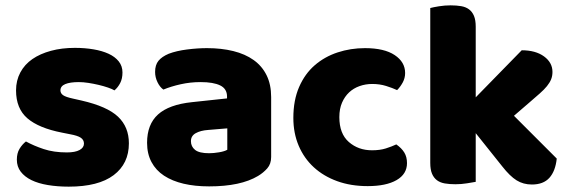

<svg xmlns="http://www.w3.org/2000/svg" viewBox="-20 -681 2130 718"><path d="M462 -145Q462 -69 405 -26Q348 17 237 17Q195 17 159 11Q123 5 97.5 -7.5Q72 -20 57.5 -39Q43 -58 43 -84Q43 -108 53 -124.5Q63 -141 77 -152Q106 -136 143.5 -123.5Q181 -111 230 -111Q261 -111 277.5 -120Q294 -129 294 -144Q294 -158 282 -166Q270 -174 242 -179L212 -185Q125 -202 82.5 -238.5Q40 -275 40 -343Q40 -380 56 -410Q72 -440 101 -460Q130 -480 170.5 -491Q211 -502 260 -502Q297 -502 329.5 -496.5Q362 -491 386 -480Q410 -469 424 -451.5Q438 -434 438 -410Q438 -387 429.5 -370.5Q421 -354 408 -343Q400 -348 384 -353.5Q368 -359 349 -363.5Q330 -368 310.5 -371Q291 -374 275 -374Q242 -374 224 -366.5Q206 -359 206 -343Q206 -332 216 -325Q226 -318 254 -312L285 -305Q381 -283 421.5 -244.5Q462 -206 462 -145Z M762 -108Q779 -108 799.5 -111.5Q820 -115 830 -121V-201L758 -195Q730 -193 712 -183Q694 -173 694 -153Q694 -133 709.5 -120.5Q725 -108 762 -108ZM754 -501Q808 -501 852.5 -490Q897 -479 928.5 -456.5Q960 -434 977 -399.5Q994 -365 994 -318V-94Q994 -68 979.5 -51.5Q965 -35 945 -23Q880 16 762 16Q709 16 666.5 6Q624 -4 593.5 -24Q563 -44 546.5 -75Q530 -106 530 -147Q530 -216 571 -253Q612 -290 698 -299L829 -313V-320Q829 -349 803.5 -361.5Q778 -374 730 -374Q692 -374 656 -366Q620 -358 591 -346Q578 -355 569 -373.5Q560 -392 560 -412Q560 -438 572.5 -453.5Q585 -469 611 -480Q640 -491 679.5 -496Q719 -501 754 -501Z M1372 -367Q1347 -367 1324.5 -359Q1302 -351 1285.5 -335.5Q1269 -320 1259 -297Q1249 -274 1249 -243Q1249 -181 1284.5 -150Q1320 -119 1371 -119Q1401 -119 1423 -126Q1445 -133 1462 -141Q1482 -127 1492 -110.5Q1502 -94 1502 -71Q1502 -30 1463 -7.5Q1424 15 1355 15Q1292 15 1241 -3.5Q1190 -22 1153.5 -55.5Q1117 -89 1097 -136Q1077 -183 1077 -240Q1077 -306 1098.5 -355.5Q1120 -405 1157 -437Q1194 -469 1242.5 -485Q1291 -501 1345 -501Q1417 -501 1456 -475Q1495 -449 1495 -408Q1495 -389 1486 -372.5Q1477 -356 1465 -344Q1448 -352 1424 -359.5Q1400 -367 1372 -367Z M2062 -88Q2057 -41 2034.5 -16Q2012 9 1969 9Q1937 9 1912 -6.5Q1887 -22 1858 -59L1759 -183V-1Q1748 1 1726.5 4.5Q1705 8 1683 8Q1661 8 1643.5 5Q1626 2 1614 -7Q1602 -16 1595.5 -31.5Q1589 -47 1589 -72V-651Q1600 -654 1621.5 -657.5Q1643 -661 1665 -661Q1687 -661 1704.5 -658Q1722 -655 1734 -646Q1746 -637 1752.5 -621.5Q1759 -606 1759 -581V-317L1931 -493Q1983 -493 2014.5 -470Q2046 -447 2046 -412Q2046 -397 2041 -384.5Q2036 -372 2025.5 -359Q2015 -346 1998.5 -331.5Q1982 -317 1960 -298L1902 -248Z"/></svg>

Font: Baloo Tamma
Style: Regular
Weight: 400
Designer: Divya Kowshik and Ek Type
Foundry: Ek Type
Version: Version 1.443;PS 1.000;hotconv 16.6.51;makeotf.lib2.5.65220;